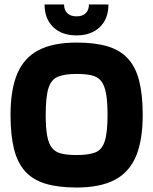

<svg xmlns="http://www.w3.org/2000/svg" viewBox="-20 -827 684 857"><path d="M322 10Q240 10 183.5 -7Q127 -24 92.5 -62Q58 -100 42.5 -162Q27 -224 27 -314Q27 -428 57.5 -499Q88 -570 153 -603.5Q218 -637 322 -637Q404 -637 460.5 -620Q517 -603 551.5 -565Q586 -527 601.5 -465Q617 -403 617 -314Q617 -200 586.5 -128.5Q556 -57 491 -23.5Q426 10 322 10ZM322 -135Q375 -135 405 -146.5Q435 -158 447.5 -196.5Q460 -235 460 -314Q460 -375 453 -411.5Q446 -448 430.5 -466.5Q415 -485 388 -491Q361 -497 322 -497Q270 -497 239.5 -485Q209 -473 196.5 -434Q184 -395 184 -314Q184 -254 191 -218.5Q198 -183 213.5 -165Q229 -147 256 -141Q283 -135 322 -135ZM464 -807Q464 -743 425.5 -706Q387 -669 321.5 -669Q256 -669 217.5 -706Q179 -743 179 -807H266Q266 -782 280.5 -768Q294.9 -754 321.8 -754Q348 -754 362.5 -768Q377 -782 377 -807Z"/></svg>

Font: Blinker
Style: Regular
Weight: 400
Designer: Juergen Huber
Foundry: supertype
Version: 1.017